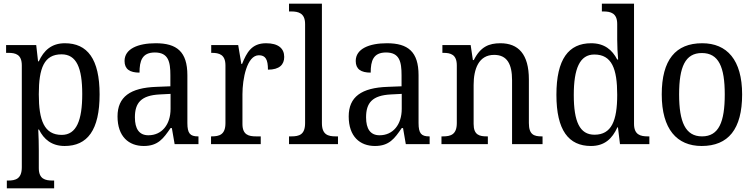

<svg xmlns="http://www.w3.org/2000/svg" viewBox="-20 -780 4087 1039"><path d="M17 239H273V197H265C225 197 190 189 190 130V34C190 2 189 -44 187 -79H191C217 -26 260 10 330 10C453 10 519 -76 519 -269C519 -461 453 -546 331 -546C259 -546 217 -507 190 -448H186L176 -536H13V-494H25C65 -494 98 -485 98 -426V125C98 188 64 197 24 197H17ZM314 -50C219 -50 190 -129 190 -270C190 -412 219 -486 313 -486C394 -486 425 -413 425 -271C425 -129 394 -50 314 -50Z M758 10C835 10 864 -30 903 -87H910L925 0H1054V-42H1051C1009 -42 994 -58 994 -114V-373C994 -500 937 -546 823 -546C727 -546 654 -516 654 -450C654 -406 682 -387 735 -387C735 -451 749 -496 818 -496C891 -496 902 -446 902 -373V-313L826 -310C685 -305 616 -256 616 -150C616 -41 677 10 758 10ZM783 -48C733 -48 710 -83 710 -145C710 -223 743 -264 845 -269L903 -272V-191C903 -106 856 -48 783 -48Z M1122 0H1391V-42H1366C1326 -42 1292 -50 1292 -109V-270C1292 -353 1316 -481 1381 -481C1417 -481 1430 -458 1430 -403C1493 -403 1518 -431 1518 -472C1518 -518 1486 -546 1420 -546C1341 -546 1315 -495 1290 -434H1286L1269 -536H1123V-494H1126C1166 -494 1200 -485 1200 -426V-114C1200 -51 1167 -42 1125 -42H1122Z M1544 0H1809V-42H1797C1755 -42 1722 -51 1722 -114V-760H1544V-718H1556C1595 -718 1631 -709 1631 -650V-114C1631 -51 1599 -42 1556 -42H1544Z M2009 10C2086 10 2115 -30 2154 -87H2161L2176 0H2305V-42H2302C2260 -42 2245 -58 2245 -114V-373C2245 -500 2188 -546 2074 -546C1978 -546 1905 -516 1905 -450C1905 -406 1933 -387 1986 -387C1986 -451 2000 -496 2069 -496C2142 -496 2153 -446 2153 -373V-313L2077 -310C1936 -305 1867 -256 1867 -150C1867 -41 1928 10 2009 10ZM2034 -48C1984 -48 1961 -83 1961 -145C1961 -223 1994 -264 2096 -269L2154 -272V-191C2154 -106 2107 -48 2034 -48Z M2369 0H2620V-42H2615C2575 -42 2543 -49 2543 -109V-320C2543 -406 2570 -483 2654 -483C2725 -483 2751 -432 2751 -346V0H2916V-42H2911C2870 -42 2842 -51 2842 -114V-350C2842 -487 2785 -546 2688 -546C2626 -546 2580 -527 2544 -455H2539L2527 -536H2374V-494H2379C2419 -494 2452 -485 2452 -426V-114C2452 -51 2418 -42 2377 -42H2369Z M3178 10C3251 10 3293 -29 3321 -91H3324L3335 0H3494V-42H3486C3445 -42 3411 -51 3411 -110V-760H3237V-718H3245C3285 -718 3320 -709 3320 -650V-566C3320 -532 3322 -490 3325 -458H3320C3293 -510 3251 -546 3179 -546C3057 -546 2991 -460 2991 -267C2991 -75 3057 10 3178 10ZM3197 -51C3117 -51 3085 -122 3085 -266C3085 -408 3117 -485 3196 -485C3291 -485 3320 -408 3320 -267C3320 -126 3289 -51 3197 -51Z M3777 10C3921 10 3996 -81 3996 -269C3996 -456 3914 -546 3780 -546C3636 -546 3561 -456 3561 -269C3561 -81 3643 10 3777 10ZM3779 -42C3689 -42 3655 -120 3655 -269C3655 -418 3688 -493 3778 -493C3869 -493 3902 -418 3902 -269C3902 -120 3870 -42 3779 -42Z"/></svg>

Font: Noto Serif Bengali SemiCondensed
Style: Regular
Weight: 400
Width: 4
Designer: Juan Bruce, Universal Thirst, Indian Type Foundry and the Monotype Design Team.
Foundry: Monotype Imaging Inc.
Version: Version 2.003